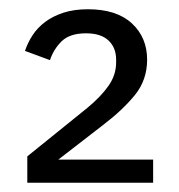

<svg xmlns="http://www.w3.org/2000/svg" viewBox="-20 -724 386 415"><path d="M311 -329H39V-386L169 -491Q198 -515 214.5 -538.5Q231 -562 231 -589V-595Q231 -621 214.5 -636.5Q198 -652 166 -652Q131 -652 113.5 -635Q96 -618 88 -594L34 -614Q40 -632 50.5 -648Q61 -664 77.5 -676.5Q94 -689 117 -696.5Q140 -704 170 -704Q232 -704 265 -673.5Q298 -643 298 -595Q298 -551 271.5 -518.5Q245 -486 203 -454L106 -379H311Z"/></svg>

Font: IBM Plex Sans Devanagari
Style: Regular
Weight: 400
Designer: Mike Abbink, Paul van der Laan, Pieter van Rosmalen, Erin McLaughlin
Foundry: Bold Monday
Version: Version 1.1